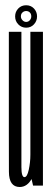

<svg xmlns="http://www.w3.org/2000/svg" viewBox="-20 -724 206 749"><path d="M109 0H147.5V-600H98.5V-45.5ZM63.5 -600H14.5V-206.5Q14.5 -113.5 14.8 -54Q15 5.5 57 5.5Q87 5.5 105 -29Q123 -63.5 123 -106.5L98.5 -120.5Q98.5 -90.5 92.2 -61.8Q86 -33 75.5 -33Q63.5 -33 63.5 -72.5Q63.5 -112 63.5 -203ZM82 -616Q100.5 -616 112.5 -629Q124.5 -642 124.5 -660Q124.5 -678 112.5 -690.8Q100.5 -703.5 82 -703.5Q63.5 -703.5 51.2 -690.8Q39 -678 39 -660Q39 -641.5 51.5 -628.8Q64 -616 82 -616ZM82 -638.5Q74 -638.5 67.8 -645Q61.5 -651.5 61.5 -660Q61.5 -670 67.8 -675.5Q74 -681 82 -681Q90.5 -681 96.2 -675.5Q102 -670 102 -660Q102 -651.5 96.2 -645Q90.5 -638.5 82 -638.5Z"/></svg>

Font: Anybody UltraCondensed Light
Style: Regular
Weight: 300
Width: 1
Version: Version 1.113;gftools[0.9.25]